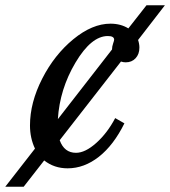

<svg xmlns="http://www.w3.org/2000/svg" viewBox="-100 -630 647 730"><path d="M373 -161Q332 -78 276 -34Q220 10 157 10Q106 10 68 -20L-10 80H-80L33 -65Q14 -105 14 -153Q14 -240 60.5 -331Q107 -422 179 -481Q251 -540 320 -540Q359 -540 388 -522L457 -610H527L425 -478Q430 -463 430 -449Q430 -424 415.5 -408.5Q401 -393 378 -393Q369 -393 360 -396L127 -97Q144 -49 189 -49Q224 -49 266 -86.5Q308 -124 338 -181ZM120 -177 326 -442V-443Q326 -453 330 -464.5Q334 -476 334 -479Q334 -493 310 -493Q247 -493 187 -392Q127 -291 120 -177Z"/></svg>

Font: Libre Baskerville
Style: Italic
Weight: 400
Italic angle: -15°
Designer: Pablo Impallari, Rodrigo Fuenzalida
Foundry: Pablo Impallari, Rodrigo Fuenzalida
Version: Version 1.051;Glyphs 3.2.3 (3260)